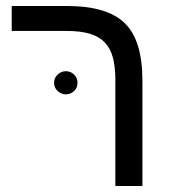

<svg xmlns="http://www.w3.org/2000/svg" viewBox="-20 -619 574 639"><path d="M454 0H364V-352Q364 -397 355.5 -428Q347 -459 328 -478.5Q309 -498 278 -507Q247 -516 202 -516H19V-599H203Q338 -599 396 -541Q454 -484 454 -351ZM160 -343Q160 -360 172 -371Q184 -382 199 -382Q215 -382 226.5 -371Q238 -360 238 -343Q238 -327 226.5 -316Q215 -305 199 -305Q184 -305 172 -316Q160 -327 160 -343Z"/></svg>

Font: Libra Sans
Style: Regular
Weight: 400
Foundry: Context Ltd
Version: Version 1.000; ttfautohint (v1.3)